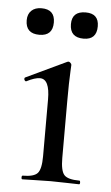

<svg xmlns="http://www.w3.org/2000/svg" viewBox="-46 -594 362 627"><g transform="rotate(5 135.5 -281.0)"><path d="M65 -475Q20 -475 20 -519Q20 -539 32 -550.5Q44 -562 65 -562Q109 -562 109 -519Q109 -475 65 -475ZM210 -475Q165 -475 165 -519Q165 -561 210 -561Q253 -561 253 -519Q253 -475 210 -475ZM51 0Q48 0 48 -6Q48 -12 51 -12Q88 -12 100 -25.5Q112 -39 112 -81V-267Q112 -334 80 -334Q63 -334 36 -320Q34 -319 31.5 -321.5Q29 -324 29 -327.5Q29 -331 31 -332L164 -395L168 -396Q171 -396 174.5 -392.5Q178 -389 178 -386Q178 -382 177 -366Q176 -350 175.5 -323.5Q175 -297 175 -268V-81Q175 -39 187 -25.5Q199 -12 237 -12Q240 -12 240 -6Q240 0 237 0Q226 0 194.5 -1Q163 -2 144 -2Q124 -2 93 -1Q62 0 51 0Z"/></g></svg>

Font: Cormorant Garamond Book
Style: Regular
Weight: 500
Designer: Christian Thalmann (Catharsis Fonts)
Version: Version 1.000;PS 002.000;hotconv 1.0.88;makeotf.lib2.5.64775